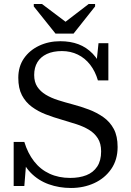

<svg xmlns="http://www.w3.org/2000/svg" viewBox="-20 -925 653 955"><path d="M256 -758H346L453 -893V-905H421L301 -813H311L189 -905H148V-893ZM329 -40Q375 -40 409.5 -53.5Q444 -67 463.5 -96.5Q483 -126 483 -172Q483 -211 466.5 -237Q450 -263 422.5 -279.5Q395 -296 359.5 -307.5Q324 -319 286 -330Q247 -341 208 -356Q169 -371 138 -394Q107 -417 89 -451.5Q71 -486 71 -538Q71 -594 99 -634.5Q127 -675 174.5 -697.5Q222 -720 280 -720Q330 -720 370 -705Q410 -690 441 -658Q472 -626 492 -574L457 -585L470 -710H519V-525H467Q454 -570 428.5 -603Q403 -636 367 -653.5Q331 -671 288 -671Q244 -671 213 -656.5Q182 -642 166 -615.5Q150 -589 150 -552Q150 -517 165.5 -493.5Q181 -470 207.5 -454Q234 -438 268.5 -427Q303 -416 341 -406Q383 -395 422.5 -380Q462 -365 494.5 -342Q527 -319 546 -283.5Q565 -248 565 -194Q565 -130 533 -84Q501 -38 448.5 -14Q396 10 333 10Q274 10 222.5 -8.5Q171 -27 133 -65.5Q95 -104 76 -167L113 -149L101 0H48V-219H101Q118 -163 149.5 -122.5Q181 -82 226.5 -61Q272 -40 329 -40Z"/></svg>

Font: Roboto Serif 72pt
Style: Regular
Weight: 400
Designer: Greg Gazdowicz
Foundry: Commercial Type
Version: Version 1.008